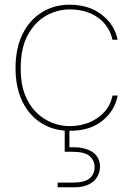

<svg xmlns="http://www.w3.org/2000/svg" viewBox="-20 -544 567 816"><path d="M275 12Q208 12 155.5 -21Q103 -54 74.5 -114Q46 -174 46 -253Q46 -339 76 -399.5Q106 -460 158.5 -492Q211 -524 275 -524Q358 -524 412.5 -481.5Q467 -439 480 -375H458Q445 -434 396.5 -469Q348 -504 276 -504Q223 -504 175.5 -477Q128 -450 98 -395Q68 -340 68 -253Q68 -188 86 -142Q104 -96 134 -66.5Q164 -37 201 -22.5Q238 -8 276 -8Q321 -8 359 -23.5Q397 -39 423.5 -68Q450 -97 458 -138H480Q468 -74 415.5 -31Q363 12 275 12ZM225 252V232H288Q340 232 361 214Q382 196 382 165Q382 138 361 119.5Q340 101 288 101H255V-8H275V82Q319 80 348 90Q377 100 391 119Q405 138 405 164Q405 188 393 208Q381 228 357 240Q333 252 297 252Z"/></svg>

Font: DM Sans 12pt Thin
Style: Regular
Weight: 250
Version: Version 4.004;gftools[0.9.30]